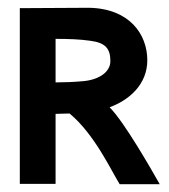

<svg xmlns="http://www.w3.org/2000/svg" viewBox="-20 -473 436 494"><path d="M31 0H123V-180C133 -180 146 -181 159 -181C224 -127 267 -32 288 1H391C370 -36 300 -159 262 -197C314 -216 359 -257 359 -318C359 -384 314 -451 209 -453L31 -452ZM123 -261V-373C155 -373 186 -372 213 -368C251 -363 264 -348 264 -316C264 -286 232 -267 192 -264C170 -262 146 -261 123 -261Z"/></svg>

Font: Rabbid Highway Sign II Hop
Style: Regular
Weight: 400
Foundry: Cannot Into Space Fonts
Version: Version 0.277